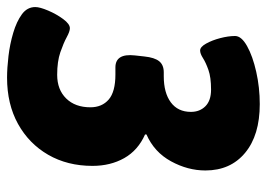

<svg xmlns="http://www.w3.org/2000/svg" viewBox="-127 -622 756 544"><g transform="rotate(90 251.0 -350.0)"><path d="M199 8Q172 8 138 4Q104 0 72 -9.5Q40 -19 19.5 -34Q-1 -49 -1 -72Q-1 -85 9 -108.5Q19 -132 33 -151Q47 -170 59 -170Q68 -170 84.5 -161Q101 -152 127 -143Q153 -134 191 -134Q233 -134 258 -159.5Q283 -185 283 -228Q283 -261 261 -280Q239 -299 190 -299H170Q130 -299 136 -354L139 -381Q142 -410 152.5 -423Q163 -436 184 -436H195Q242 -436 269 -456Q296 -476 296 -513Q296 -538 280 -554Q264 -570 233 -570Q198 -570 177 -562.5Q156 -555 143.5 -547Q131 -539 122 -539Q112 -539 102.5 -556Q93 -573 87 -596Q81 -619 81 -638Q81 -656 109.5 -672Q138 -688 182.5 -698Q227 -708 274 -708Q362 -708 412 -666.5Q462 -625 462 -554Q462 -504 436 -456.5Q410 -409 360 -387V-383Q405 -363 427 -324Q449 -285 449 -234Q449 -163 417.5 -108.5Q386 -54 330 -23Q274 8 199 8Z"/></g></svg>

Font: Asap Semi Condensed Semi Condensed Black
Style: Italic
Weight: 900
Width: 4
Italic angle: -6°
Designer: Pablo Cosgaya
Foundry: Omnibus-Type
Version: Version 3.001; ttfautohint (v1.8.4.7-5d5b)